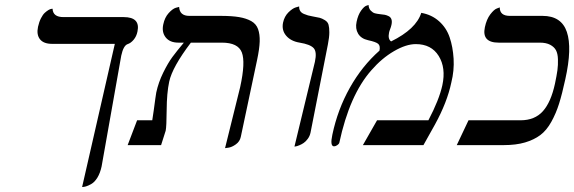

<svg xmlns="http://www.w3.org/2000/svg" viewBox="-20 -585 2315 774"><path d="M468.8 -360.8 389.6 85.9Q383.8 112.8 372.6 131.1Q361.3 149.4 348.1 156.7Q335 164.1 326.4 166.5Q317.9 168.9 311 168.9L442.9 -408.2H189.9Q155.8 -408.2 141.1 -426.8Q126.5 -445.3 133.3 -477.1Q137.7 -497.1 145.3 -511.7Q152.8 -526.4 160.6 -533.4Q168.5 -540.5 175.5 -544.7Q182.6 -548.8 187.5 -549.3L191.9 -549.8Q193.4 -515.6 236.8 -516.1H478.5Q546.4 -516.1 534.2 -458Q530.3 -438.5 518.8 -424.8Q507.3 -411.1 494.6 -407.2Q477.5 -401.4 468.8 -360.8Z M887.2 12.2 948.2 -233.9Q970.2 -334.5 954.8 -373.8Q939.5 -413.1 874.5 -413.1H749.5Q674.8 -314.9 662.1 -255.9Q652.3 -209.5 651.9 -142.1Q651.4 -74.7 647.9 -58.1L629.4 0H494.6L532.7 -100.1H593.8Q596.2 -114.7 599.9 -141.1Q603.5 -167.5 606.2 -187.7Q608.9 -208 609.9 -211.9Q618.7 -252.9 637.9 -292Q657.2 -331.1 674.8 -355Q692.4 -378.9 721.2 -413.1H699.2Q664.6 -413.1 647.9 -434.3Q631.3 -455.6 638.2 -486.8Q644 -514.6 659.9 -532.2Q675.8 -549.8 689 -553.7L702.1 -557.1Q704.1 -521 743.2 -521H869.1Q914.6 -521 943.6 -516.1Q972.7 -511.2 992.7 -500Q1012.7 -488.8 1020.3 -467.8Q1027.8 -446.8 1026.9 -417.5Q1025.9 -388.2 1016.6 -344.2L950.7 -33.2Q946.8 -14.6 930.9 -3.2Q915 8.3 900.9 10.3Z M1167 5.9 1249.5 -335.9Q1258.3 -376.5 1244.1 -391.4Q1230 -406.2 1188 -413.1Q1152.3 -418.9 1133.5 -441.2Q1114.7 -463.4 1121.1 -494.1Q1126.5 -519 1142.8 -535.2Q1159.2 -551.3 1172.4 -555.2L1186 -559.1Q1185.5 -548.3 1190.2 -540.8Q1194.8 -533.2 1205.3 -528.8Q1215.8 -524.4 1221.7 -522.9Q1227.5 -521.5 1239.7 -519Q1259.8 -515.6 1269 -513.2Q1278.3 -510.7 1289.8 -503.7Q1301.3 -496.6 1304.4 -485.4Q1307.6 -474.1 1307.6 -454.6Q1307.6 -435.1 1301.8 -405.8L1231.9 -50.8Q1229 -36.6 1220.9 -25.6Q1212.9 -14.6 1204.3 -8.8Q1195.8 -2.9 1186.5 0.7Q1177.2 4.4 1172.6 5.1Q1168 5.9 1167 5.9Z M1678.2 -533.2Q1720.2 -525.9 1750 -499.3Q1779.8 -472.7 1792.7 -434.3Q1805.7 -396 1808.6 -348.4Q1811.5 -300.8 1799.3 -252Q1782.7 -172.9 1733.4 -83L1687 0H1442.9L1500 -100.1H1707Q1750.5 -183.1 1763.2 -241.2Q1778.3 -311.5 1748.5 -359.4Q1718.8 -407.2 1656.2 -407.2Q1617.2 -407.2 1568.1 -378.7Q1519 -350.1 1477.1 -301.8Q1389.2 -202.6 1347.7 -8.8Q1346.7 -4.9 1339.8 0Q1333 4.9 1326.7 4.9Q1309.6 4.9 1319.8 -42Q1341.3 -144 1390.4 -231.4Q1439.5 -318.8 1509.8 -380.9Q1513.7 -399.9 1504.9 -408Q1496.1 -416 1463.9 -422.9Q1435.5 -429.2 1423.6 -449.5Q1411.6 -469.7 1417.5 -497.1Q1423.3 -524.9 1435.5 -542Q1447.8 -559.1 1457 -562L1465.8 -564.9Q1466.3 -550.8 1474.6 -542.2Q1482.9 -533.7 1491 -531.5Q1499 -529.3 1512.2 -527.8Q1523.9 -526.9 1531.2 -525.4Q1538.6 -523.9 1546.9 -519.8Q1555.2 -515.6 1558.1 -506.8Q1561 -498 1558.1 -484.9Q1556.2 -476.1 1552.7 -467.5Q1549.3 -459 1548.3 -453.1Q1543 -427.7 1556.6 -418Q1657.7 -467.8 1678.2 -533.2Z M2217.3 -248Q2224.1 -280.3 2227.1 -301.8Q2230 -323.2 2229.2 -346.2Q2228.5 -369.1 2221.2 -382.6Q2213.9 -396 2197.8 -404.5Q2181.6 -413.1 2156.2 -413.1H1990.2Q1921.4 -413.1 1934.6 -475.1Q1941.4 -507.3 1956.5 -527.1Q1971.7 -546.9 1982.9 -550.8L1994.6 -555.2Q1994.6 -521 2035.2 -521H2167Q2243.2 -521 2265.1 -456.3Q2287.1 -391.6 2258.8 -265.1Q2246.1 -206.5 2233.9 -167.5Q2221.7 -128.4 2202.6 -94Q2183.6 -59.6 2158.2 -40.5Q2132.8 -21.5 2096.4 -10.7Q2060.1 0 2010.3 0H1821.3L1868.7 -100.1H2078.6Q2135.7 -100.1 2168.5 -136.7Q2201.2 -173.3 2217.3 -248Z"/></svg>

Font: Linux Biolinum O
Style: Italic
Weight: 400
Italic angle: -12°
Designer: Philipp H. Poll
Foundry: Philipp H. Poll
Version: Version 1.1.3